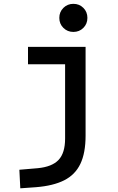

<svg xmlns="http://www.w3.org/2000/svg" viewBox="-20 -767 626 1021"><path d="M370.1 -597.2Q338.9 -597.2 317.1 -618.7Q295.4 -640.1 295.4 -671.9Q295.4 -703.6 317.1 -725.1Q338.9 -746.6 370.1 -746.6Q401.9 -746.6 423.3 -725.1Q444.8 -703.6 444.8 -671.9Q444.8 -640.1 423.3 -618.7Q401.9 -597.2 370.1 -597.2ZM87.9 234.4 83 135.7 180.7 127.4Q256.8 120.1 291.5 83.3Q326.2 46.4 326.2 -30.3V-425.3H128.9V-517.6H435.1V-45.9Q435.1 46.4 407.5 104.2Q379.9 162.1 321.5 191.7Q263.2 221.2 170.9 228.5Z"/></svg>

Font: Caskaydia Cove Medium
Style: Regular
Weight: 500
Monospace: yes
Designer: Aaron Bell
Foundry: Saja Typeworks
Version: Version 4.300; ttfautohint (v1.8.3)